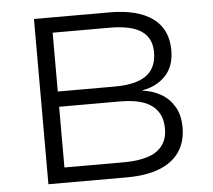

<svg xmlns="http://www.w3.org/2000/svg" viewBox="-51 -760 906 816"><g transform="rotate(-5 402.0 -352.5)"><path d="M123 0V-705H445Q565 -705 629 -658.5Q693 -612 693 -522Q693 -454 655.5 -414Q618 -374 557 -363V-361Q599 -356 634 -336Q669 -316 690.5 -280Q712 -244 712 -191Q712 -129 682.5 -86.5Q653 -44 596.5 -22Q540 0 457 0ZM197 -65H455Q482 -65 508 -68.5Q534 -72 557.5 -80Q581 -88 599 -103Q617 -118 627 -140Q637 -162 637 -192Q637 -225 626.5 -248.5Q616 -272 597.5 -287Q579 -302 556 -310Q533 -318 507.5 -321Q482 -324 457 -324H197ZM197 -389H440Q531 -389 575 -421Q619 -453 619 -520Q619 -580 576 -610Q533 -640 439 -640H197Z"/></g></svg>

Font: Nunito Sans 7pt SemiExpanded Light
Style: Regular
Weight: 300
Width: 6
Designer: Vernon Adams
Foundry: Vernon Adams
Version: Version 3.101;gftools[0.9.27]